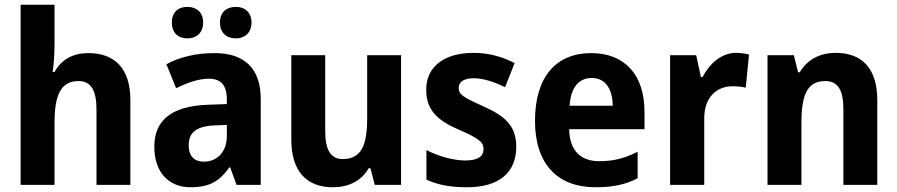

<svg xmlns="http://www.w3.org/2000/svg" viewBox="-20 -780 3786 810"><path d="M210 -601V-760H67V0H210V-259C210 -376 234 -438 312 -438C363 -438 387 -399 387 -320V0H530V-358C530 -493 462 -556 353 -556C290 -556 240 -531 210 -476H202C207 -506 210 -549 210 -601Z M705 -685C705 -640 733 -618 771 -618C808 -618 837 -641 837 -685C837 -729 808 -751 771 -751C733 -751 705 -730 705 -685ZM908 -685C908 -641 936 -618 975 -618C1012 -618 1041 -641 1041 -685C1041 -729 1012 -751 975 -751C937 -751 908 -730 908 -685ZM886 -556C806 -556 737 -539 682 -509L723 -408C772 -432 819 -448 861 -448C910 -448 937 -423 937 -360V-341L854 -338C707 -332 631 -275 631 -161C631 -55 690 10 784 10C865 10 906 -16 948 -74H951L978 0H1080V-363C1080 -491 1011 -556 886 -556ZM887 -251 937 -253V-206C937 -138 895 -98 840 -98C801 -98 776 -120 776 -167C776 -219 806 -248 887 -251Z M1672 -547H1529V-282C1529 -171 1507 -109 1426 -109C1374 -109 1352 -149 1352 -228V-547H1209V-190C1209 -56 1275 10 1384 10C1448 10 1504 -15 1535 -70H1543L1561 0H1672Z M2158 -161C2158 -250 2109 -291 2022 -330C1936 -369 1915 -380 1915 -409C1915 -435 1938 -450 1979 -450C2018 -450 2067 -434 2111 -412L2151 -514C2095 -542 2041 -557 1978 -557C1857 -557 1778 -501 1778 -402C1778 -316 1825 -273 1911 -235C1999 -197 2020 -181 2020 -151C2020 -120 1996 -103 1943 -103C1894 -103 1830 -120 1779 -147V-22C1830 1 1882 10 1950 10C2088 10 2158 -54 2158 -161Z M2474 -556C2328 -556 2237 -458 2237 -270C2237 -86 2334 10 2492 10C2568 10 2620 -2 2670 -28V-140C2616 -112 2569 -100 2508 -100C2426 -100 2383 -148 2381 -235H2699V-308C2699 -465 2615 -556 2474 -556ZM2477 -451C2535 -451 2564 -403 2565 -334H2383C2388 -413 2423 -451 2477 -451Z M3085 -557C3023 -557 2972 -510 2944 -455H2937L2917 -547H2807V0H2951V-278C2950 -374 3008 -416 3069 -416C3094 -416 3112 -414 3126 -410L3140 -550C3124 -554 3103 -557 3085 -557Z M3506 -557C3438 -557 3385 -528 3354 -475H3347L3329 -547H3218V0H3361V-259C3361 -380 3385 -438 3462 -438C3516 -438 3538 -398 3538 -320V0H3681V-358C3681 -493 3615 -557 3506 -557Z"/></svg>

Font: Noto Sans Myanmar UI SemiCondensed
Style: Bold
Weight: 700
Width: 4
Designer: Monotype Design Team
Foundry: Monotype Imaging Inc.
Version: Version 2.103